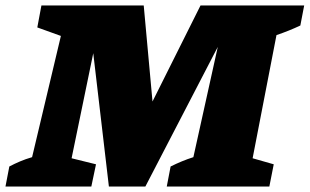

<svg xmlns="http://www.w3.org/2000/svg" viewBox="-63 -680 1129 700"><path d="M-43 0 -29 -73Q-10 -83 10 -91.5Q30 -100 54 -107L159 -549L73 -580L88 -660H461L493 -310L668 -660H1046L1032 -587Q992 -568 945 -552L858 -103L935 -81L919 0H545L559 -73Q579 -83 599.5 -91.5Q620 -100 642 -107L731 -509L467 0H334L277 -486L198 -103L287 -81L270 0Z"/></svg>

Font: Piazzolla Black
Style: Italic
Weight: 900
Italic angle: -11.3°
Designer: Juan Pablo del Peral
Foundry: Huerta Tipografica
Version: Version 1.330